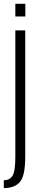

<svg xmlns="http://www.w3.org/2000/svg" viewBox="-43 -758 191 1008"><path d="M-23 229.5Q34 229.5 61.8 197Q89.5 164.5 89.5 64.5V-598.5H37.5V67Q37.5 141.5 22.5 165Q7.5 188.5 -23 188.5ZM37.5 -738V-671.5H90V-738Z"/></svg>

Font: Anybody ExtraCondensed Light
Style: Regular
Weight: 300
Width: 2
Version: Version 1.113;gftools[0.9.25]